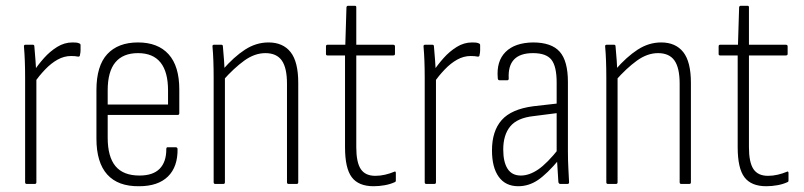

<svg xmlns="http://www.w3.org/2000/svg" viewBox="-20 -637 2784 665"><path d="M72 0Q67 0 67 -6V-368Q67 -399 66 -425.5Q65 -452 63 -475Q62 -482 68 -482H94Q99 -482 99 -476Q101 -453 103 -427Q105 -401 105 -383L106 -370V-6Q106 0 101 0ZM98 -350 97 -390Q112 -413 132.5 -436Q153 -459 178 -474.5Q203 -490 231 -490Q239 -490 244 -489.5Q249 -489 254 -487Q256 -486 257.5 -485Q259 -484 259 -480Q259 -471 259 -463Q259 -455 257 -447Q257 -440 250 -441Q245 -442 239.5 -442.5Q234 -443 226 -443Q202 -443 179.5 -430.5Q157 -418 136.5 -396.5Q116 -375 98 -350Z M462 8Q389 9 351.5 -32.5Q314 -74 314 -157V-325Q314 -409 351.5 -449.5Q389 -490 458 -490Q527 -490 564 -449Q601 -408 601 -327V-245Q601 -239 596 -239H353V-160Q353 -94 380 -61.5Q407 -29 463 -29Q510 -29 533 -52.5Q556 -76 556 -120Q556 -127 560 -127H589Q593 -127 595 -122Q596 -59 561.5 -25.5Q527 8 462 8ZM353 -275H562V-324Q562 -388 536 -420.5Q510 -453 458 -453Q406 -453 379.5 -421Q353 -389 353 -324Z M979 0Q974 0 974 -6V-347Q974 -402 956 -427.5Q938 -453 899 -453Q862 -453 826 -427Q790 -401 752 -358L751 -395Q790 -440 828.5 -465Q867 -490 910 -490Q960 -490 986.5 -456.5Q1013 -423 1013 -350V-6Q1013 0 1008 0ZM725 0Q720 0 720 -6V-367Q720 -398 719 -426Q718 -454 716 -475Q715 -482 721 -482H747Q752 -482 752 -476Q754 -457 756 -427.5Q758 -398 758 -380L759 -372V-6Q759 0 754 0Z M1274 8Q1222 8 1198.5 -23Q1175 -54 1175 -127V-445H1114Q1109 -445 1109 -450V-476Q1109 -482 1114 -482H1176L1180 -612Q1181 -617 1186 -617H1209Q1214 -617 1214 -612V-482H1342Q1348 -482 1348 -476V-450Q1348 -445 1342 -445H1214V-127Q1214 -75 1229.5 -51.5Q1245 -28 1280 -28Q1297 -28 1314 -32Q1331 -36 1345 -42Q1351 -45 1351 -38V-12Q1351 -7 1347 -6Q1332 1 1312.5 4.5Q1293 8 1274 8Z M1456 0Q1451 0 1451 -6V-368Q1451 -399 1450 -425.5Q1449 -452 1447 -475Q1446 -482 1452 -482H1478Q1483 -482 1483 -476Q1485 -453 1487 -427Q1489 -401 1489 -383L1490 -370V-6Q1490 0 1485 0ZM1482 -350 1481 -390Q1496 -413 1516.5 -436Q1537 -459 1562 -474.5Q1587 -490 1615 -490Q1623 -490 1628 -489.5Q1633 -489 1638 -487Q1640 -486 1641.5 -485Q1643 -484 1643 -480Q1643 -471 1643 -463Q1643 -455 1641 -447Q1641 -440 1634 -441Q1629 -442 1623.5 -442.5Q1618 -443 1610 -443Q1586 -443 1563.5 -430.5Q1541 -418 1520.5 -396.5Q1500 -375 1482 -350Z M1920 0Q1916 0 1914 -6Q1913 -28 1911 -54Q1909 -80 1909 -99L1908 -109V-351Q1908 -407 1890 -430Q1872 -453 1826 -453Q1737 -453 1742 -365Q1742 -359 1737 -359H1710Q1704 -359 1704 -367Q1699 -425 1731 -457Q1763 -489 1826 -490Q1890 -490 1918.5 -458Q1947 -426 1947 -353V-114Q1947 -82 1948.5 -55Q1950 -28 1951 -6Q1951 0 1946 0ZM1775 8Q1731 8 1707.5 -24.5Q1684 -57 1684 -116Q1684 -183 1717.5 -221Q1751 -259 1827 -269L1915 -279V-246L1829 -235Q1772 -229 1747.5 -199.5Q1723 -170 1723 -119Q1723 -76 1738 -52.5Q1753 -29 1784 -29Q1813 -29 1844 -50Q1875 -71 1917 -124V-85Q1874 -34 1842.5 -13Q1811 8 1775 8Z M2339 0Q2334 0 2334 -6V-347Q2334 -402 2316 -427.5Q2298 -453 2259 -453Q2222 -453 2186 -427Q2150 -401 2112 -358L2111 -395Q2150 -440 2188.5 -465Q2227 -490 2270 -490Q2320 -490 2346.5 -456.5Q2373 -423 2373 -350V-6Q2373 0 2368 0ZM2085 0Q2080 0 2080 -6V-367Q2080 -398 2079 -426Q2078 -454 2076 -475Q2075 -482 2081 -482H2107Q2112 -482 2112 -476Q2114 -457 2116 -427.5Q2118 -398 2118 -380L2119 -372V-6Q2119 0 2114 0Z M2634 8Q2582 8 2558.5 -23Q2535 -54 2535 -127V-445H2474Q2469 -445 2469 -450V-476Q2469 -482 2474 -482H2536L2540 -612Q2541 -617 2546 -617H2569Q2574 -617 2574 -612V-482H2702Q2708 -482 2708 -476V-450Q2708 -445 2702 -445H2574V-127Q2574 -75 2589.5 -51.5Q2605 -28 2640 -28Q2657 -28 2674 -32Q2691 -36 2705 -42Q2711 -45 2711 -38V-12Q2711 -7 2707 -6Q2692 1 2672.5 4.5Q2653 8 2634 8Z"/></svg>

Font: Sofia Sans Condensed ExtraLight
Style: Regular
Weight: 250
Version: Version 4.100